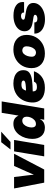

<svg xmlns="http://www.w3.org/2000/svg" viewBox="1228 -2004 789 3286"><g transform="rotate(-90 1623.0 -361.5)"><path d="M139.6 0 40.5 -515.6H235.8L262.7 -296.9Q266.6 -266.6 269.8 -236.6Q272.9 -206.5 275.9 -176.8Q288.6 -206.5 301.5 -236.6Q314.5 -266.6 327.6 -296.9L425.3 -515.6H634.3L364.3 0Z M589.4 0 674.8 -515.6H870.1L784.7 0ZM707.5 -576.7 832 -735.8H1011.7L836.4 -576.7Z M1079.6 11.7Q989.7 11.7 939 -46.1Q888.2 -104 888.2 -202.6Q888.2 -263.2 905.8 -321Q923.3 -378.9 957 -425.5Q990.7 -472.2 1038.6 -499.8Q1086.4 -527.3 1147 -527.3Q1200.7 -527.3 1234.4 -504.9Q1268.1 -482.4 1286.6 -439H1287.1L1334.5 -727.5H1529.8L1409.7 0H1216.3L1228.5 -75.2H1228Q1204.1 -28.3 1165.8 -8.3Q1127.4 11.7 1079.6 11.7ZM1143.1 -141.6Q1181.2 -141.6 1209.2 -166Q1237.3 -190.4 1252.9 -226.6Q1268.6 -262.7 1268.6 -298.3Q1268.6 -334.5 1250.5 -354.7Q1232.4 -375 1201.7 -375Q1163.1 -375 1137 -349.6Q1110.8 -324.2 1097.4 -286.6Q1084 -249 1084 -212.9Q1084 -179.2 1098.6 -160.4Q1113.3 -141.6 1143.1 -141.6Z M1762.7 11.7Q1675.3 11.7 1614.7 -18.8Q1554.2 -49.3 1527.8 -109.4Q1501.5 -169.4 1516.1 -257.8Q1530.3 -342.3 1574.5 -402.6Q1618.7 -462.9 1686.5 -495.1Q1754.4 -527.3 1838.9 -527.3Q1900.9 -527.3 1952.1 -509Q2003.4 -490.7 2033.9 -452.9Q2064.5 -415 2064.5 -356Q2064.5 -287.1 2020.3 -253.4Q1976.1 -219.7 1894.5 -208.7Q1813 -197.8 1700.7 -196.3Q1700.7 -162.6 1717 -143.6Q1733.4 -124.5 1779.3 -124.5Q1819.3 -124.5 1840.1 -138.7Q1860.8 -152.8 1867.7 -175.8H2046.4Q2018.1 -90.8 1947 -39.6Q1876 11.7 1762.7 11.7ZM1715.3 -311Q1787.6 -313 1824.5 -318.6Q1861.3 -324.2 1874.3 -333Q1887.2 -341.8 1887.2 -353.5Q1887.2 -389.6 1818.4 -389.6Q1765.1 -389.6 1743.9 -366.7Q1722.7 -343.8 1715.3 -311Z M2349.1 11.7Q2234.4 11.7 2167 -49.3Q2099.6 -110.4 2099.6 -214.8Q2099.6 -306.2 2140.6 -376.5Q2181.6 -446.8 2253.7 -487.1Q2325.7 -527.3 2418.5 -527.3Q2533.7 -527.3 2600.8 -466.3Q2668 -405.3 2668 -300.8Q2668 -215.3 2629.2 -144.3Q2590.3 -73.2 2518.8 -30.8Q2447.3 11.7 2349.1 11.7ZM2362.3 -140.6Q2398.9 -140.6 2423.6 -165.5Q2448.2 -190.4 2460.4 -227.8Q2472.7 -265.1 2472.7 -301.8Q2472.7 -339.4 2451.9 -357.2Q2431.2 -375 2405.3 -375Q2368.7 -375 2344.2 -350.1Q2319.8 -325.2 2307.4 -288.1Q2294.9 -251 2294.9 -213.9Q2294.9 -176.8 2315.7 -158.7Q2336.4 -140.6 2362.3 -140.6Z M2935.5 13.2Q2863.3 13.2 2807.9 -8.5Q2752.4 -30.3 2721.4 -70.1Q2690.4 -109.9 2690.4 -164.1V-168.5H2881.3Q2879.9 -116.7 2943.8 -116.7Q2973.6 -116.7 2993.2 -127.7Q3012.7 -138.7 3012.7 -155.3Q3012.7 -176.3 2968.3 -184.1L2874 -199.7Q2730.5 -223.6 2730.5 -336.4Q2730.5 -392.6 2764.4 -435.3Q2798.3 -478 2858.6 -502Q2918.9 -525.9 2998.5 -525.9Q3106 -525.9 3168.5 -484.1Q3231 -442.4 3231 -370.6Q3231 -365.2 3230.5 -358.2Q3230 -351.1 3229 -344.2H3051.3Q3053.2 -369.1 3037.8 -383.1Q3022.5 -397 2992.7 -397Q2965.3 -397 2946.8 -385.7Q2928.2 -374.5 2928.2 -357.4Q2928.2 -335.9 2963.4 -330.1L3070.3 -311.5Q3144.5 -298.8 3179.7 -268.3Q3214.8 -237.8 3214.8 -185.5Q3214.8 -129.4 3178.7 -84.5Q3142.6 -39.6 3079.6 -13.2Q3016.6 13.2 2935.5 13.2Z"/></g></svg>

Font: Inter Display Black
Style: Italic
Weight: 900
Italic angle: -9.39999°
Designer: Rasmus Andersson
Foundry: rsms
Version: Version 4.000;git-a52131595